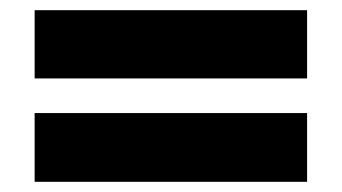

<svg xmlns="http://www.w3.org/2000/svg" viewBox="-20 -374 671 377"><path d="M48 -354H583V-220H48ZM48 -152H583V-17H48Z"/></svg>

Font: Lalezar
Style: Regular
Weight: 400
Designer: Borna Izadpanah
Foundry: Borna Izadpanah
Version: Version 1.003;November 28, 2018;FontCreator 11.5.0.2421 64-b